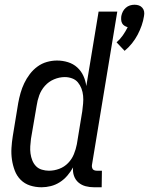

<svg xmlns="http://www.w3.org/2000/svg" viewBox="-20 -784 630 812"><path d="M507 -569 473 -605Q488 -618 499.5 -634.5Q511 -651 520 -669Q513 -671 506.5 -675Q500 -679 496.5 -685.5Q493 -692 492.5 -700Q492 -708 493 -716Q495 -726 499.5 -735Q504 -744 512 -751Q520 -758 529.5 -761Q539 -764 549 -764Q559 -764 567.5 -761Q576 -758 582 -751Q588 -744 589.5 -735Q591 -726 589 -716Q586 -696 579 -676Q572 -656 562 -637Q552 -618 538 -600.5Q524 -583 507 -569ZM156 8Q130 8 107 0.5Q84 -7 67.5 -23.5Q51 -40 42.5 -62.5Q34 -85 30.5 -109Q27 -133 28.5 -158Q30 -183 34 -208L57 -348Q61 -370 67 -391Q73 -412 82.5 -432Q92 -452 106 -470.5Q120 -489 138.5 -502.5Q157 -516 178.5 -522Q200 -528 221 -528Q245 -528 267.5 -521Q290 -514 306.5 -499Q323 -484 332.5 -463.5Q342 -443 345 -420L397 -735H476L369 -87Q368 -82 369 -77Q370 -72 372.5 -68.5Q375 -65 380 -63.5Q385 -62 390 -62H411L410 8H378Q359 8 342 3.5Q325 -1 312 -12Q299 -23 293 -40Q287 -57 289 -76Q279 -58 265 -41.5Q251 -25 233 -13.5Q215 -2 195 3Q175 8 156 8ZM187 -62Q209 -62 230.5 -70Q252 -78 268 -94.5Q284 -111 292.5 -132Q301 -153 305 -174L328 -314Q330 -330 331.5 -346.5Q333 -363 331.5 -379Q330 -395 324.5 -409.5Q319 -424 309.5 -435.5Q300 -447 285 -452.5Q270 -458 254 -458Q231 -458 208.5 -448.5Q186 -439 170 -421Q154 -403 146 -381Q138 -359 135 -337L111 -197Q109 -181 108 -165.5Q107 -150 109 -135Q111 -120 116.5 -106Q122 -92 132 -81.5Q142 -71 157 -66.5Q172 -62 187 -62Z"/></svg>

Font: Iosevka Term Curly
Style: Italic
Weight: 400
Italic angle: -9°
Designer: Belleve Invis
Foundry: Belleve Invis
Version: Version 32.3.0